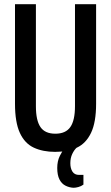

<svg xmlns="http://www.w3.org/2000/svg" viewBox="-20 -707 525 909"><path d="M241 12Q183 12 140 -8Q97 -28 74 -78Q51 -128 51 -216V-687H150V-204Q150 -137 171.5 -105.5Q193 -74 242 -74Q291 -74 313 -105.5Q335 -137 335 -204V-687H435V-216Q435 -128 411 -78Q387 -28 344 -8Q301 12 241 12ZM328 182Q308 181 290 172Q272 163 261.5 142.5Q251 122 251 88Q251 56 263 31.5Q275 7 290 -12H343V-8Q331 3 322 22Q313 41 313 66Q313 90 323 105.5Q333 121 354 121H375V167Q364 175 351 178.5Q338 182 328 182Z"/></svg>

Font: Archivo ExtraCondensed Medium
Style: Regular
Weight: 500
Width: 2
Designer: Hector Gatti
Foundry: Omnibus-Type
Version: Version 2.001